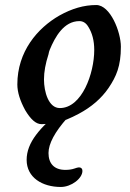

<svg xmlns="http://www.w3.org/2000/svg" viewBox="-20 -466 519 764"><path d="M363 -446C314 -446 266 -432 216 -404C129 -354 49 -261 49 -130C49 -99 60 -65 80 -28C102 9 123 28 145 28C160 28 175 26 190 24C231 19 262 3 293 -13C344 -40 384 -75 412 -116C443 -162 461 -203 461 -280C461 -339 419 -446 363 -446ZM218 -36C173 -36 155 -101 155 -150C155 -180 161 -213 173 -250C174 -257 176 -263 178 -268C199 -319 234 -382 296 -382C310 -382 322 -375 331 -360C347 -335 355 -304 355 -267C355 -174 306 -36 218 -36ZM222 278C264 278 308 244 308 214C308 205 303 200 294 200C290 200 284 202 275 205C266 208 255 210 240 210C195 210 173 184 173 143C173 106 198 59 248 3L262 -14H213C179 9 149 37 124 70C99 103 86 136 86 170C86 241 149 278 222 278Z"/></svg>

Font: fbb
Style: Bold Italic
Weight: 700
Italic angle: -12°
Designer: David J. Perry, Michael Sharpe
Version: Version 0.991